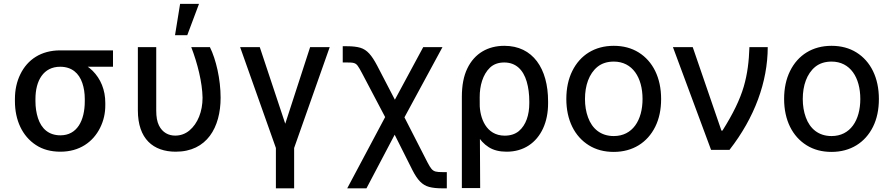

<svg xmlns="http://www.w3.org/2000/svg" viewBox="-20 -796 4737 1020"><path d="M59.3 -258.5C59.3 -157.3 98.4 -72.8 170.8 -25.6C206.7 -1.8 250.4 9.9 301.1 9.9C402 9.9 474.1 -41.2 511.7 -116.8C530.5 -154.5 539.8 -195 539.4 -238.6V-248.6C539.8 -318.2 514.6 -377.5 471.9 -420.1C450.3 -441.1 425.4 -457.4 397.4 -468.4C363.3 -481.5 343.8 -501.1 327.1 -515.3C318.5 -522.4 309.3 -526.6 299.7 -528.4C198.5 -528.4 126.1 -479.8 88.1 -401.6C68.9 -362.6 59.3 -318.5 59.3 -269.9ZM168.3 -269.9C168.3 -367.9 210.9 -441.4 299.7 -441.4C361.9 -441.4 399.5 -407 417.3 -355.1C426.1 -329.2 430.4 -300.8 430.4 -269.9V-258.5C430.4 -154.1 388.8 -77.1 301.1 -77.1C238.3 -77.1 199.9 -112.9 181.8 -168.3C172.9 -195.7 168.3 -225.9 168.3 -258.5ZM299.7 -528.4V-441.4H580.3V-528.4Z M712.4 -209.9C712.4 -57.9 794.4 9.9 913.7 9.9C1079.2 9.9 1152 -119.3 1152 -277C1152 -375.4 1127.5 -480.5 1095.2 -545.5H996.1C1029.5 -458.8 1054.7 -357.6 1056.1 -277C1056.1 -203.1 1030.2 -139.6 986.5 -103C964.8 -84.9 939.3 -75.6 910.5 -75.6C876.1 -75.6 843 -91.3 824.2 -130C814.6 -149.5 810 -175.4 810 -208.5V-545.5H712.4ZM974.8 -609 1037.3 -775.6H936.8L909.8 -609Z M1445.7 -9.9V204.5H1542.6V-9.9L1731.5 -545.5H1627.5L1495.4 -138.8L1360.1 -545.5H1255.7Z M1926.8 204.5 2076.7 -80.3 2170.8 107.2C2198.2 160.9 2222.7 186.8 2259.9 197.1C2278.4 202.1 2301.8 204.5 2330.6 204.5H2353.7V118.3H2330.6C2299.4 118.3 2285.2 116.1 2272.7 101.6C2266.3 94.1 2259.2 82.7 2251.1 66.8L2098.7 -231.2H2056.5L1824.6 204.5ZM2109.4 -137.1 2330.6 -545.5H2228.3L2077.8 -266.3L1983.7 -447.4C1954.2 -503.2 1930.4 -531.2 1894.2 -542.3C1876.1 -547.6 1852.6 -550.4 1823.9 -550.4H1800.8V-464.1H1823.9C1856.2 -464.1 1868.6 -462.4 1880.3 -446.4C1886.4 -438.2 1893.8 -425.1 1903.4 -407L2045.5 -137.1Z M2530.9 203.1 2528.4 -279.8C2528.1 -339.8 2544.7 -400.2 2583.1 -436.8C2602.3 -454.9 2627.5 -464.1 2658.7 -464.1C2720.9 -464.1 2759.6 -425.1 2778.1 -362.6C2787.3 -331 2791.9 -295.8 2791.9 -257.1V-247.2C2791.9 -186.1 2774.5 -131.4 2736.2 -99.4C2716.6 -83.5 2691.8 -75.3 2661.2 -75.3C2562.1 -75.6 2528.4 -170.1 2528.4 -244L2470.5 -183.9C2494.3 -105.5 2525.2 -46.2 2576.3 -14.2C2601.6 2.1 2633.5 9.9 2671.5 9.9C2762.1 9.9 2829.5 -36.9 2865.1 -114C2882.8 -152.7 2891.7 -197.1 2891.7 -247.2V-257.1C2891.7 -344.8 2871.8 -418 2832.4 -470.5C2793 -522.7 2735.1 -552.6 2659.4 -552.6C2572.4 -552.6 2501.4 -512.8 2462.7 -432.5C2443.2 -392.4 2433.6 -342 2433.6 -281.6V203.1Z M3240.4 11C3341.6 11 3419 -38.4 3460.9 -122.5C3481.9 -164.8 3492.2 -213.8 3492.2 -270.2C3492.2 -383.5 3448.2 -470.5 3372.9 -517.4C3335.2 -540.8 3291.2 -552.6 3240.4 -552.6C3139.6 -552.6 3062.1 -503.6 3020.2 -418.7C2999.3 -376.4 2988.6 -326.7 2988.6 -270.2C2988.6 -157.7 3032.7 -71 3108.3 -24.1C3146 -0.7 3190 11 3240.4 11ZM3240.8 -73.2C3171.2 -73.2 3125.7 -112.6 3104 -172.2C3093 -202.1 3087.7 -234.7 3087.7 -270.2C3087.7 -341.3 3109 -404.5 3154.5 -441.4C3177.2 -459.5 3206 -468.8 3240.8 -468.8C3340.2 -468.8 3393.5 -383.9 3393.5 -270.2C3393.5 -157 3340.2 -73.2 3240.8 -73.2Z M3855.5 0C3989.3 -171.5 4058.2 -361.2 4058.6 -545.5H3961.3C3958.8 -470.2 3951 -403.8 3931.1 -335.6C3910.9 -267 3875.4 -193.2 3818.2 -102.3H3812.5L3660.2 -545.5H3555L3757.5 0Z M4397.4 11C4498.6 11 4576 -38.4 4617.9 -122.5C4638.8 -164.8 4649.1 -213.8 4649.1 -270.2C4649.1 -383.5 4605.1 -470.5 4529.8 -517.4C4492.2 -540.8 4448.2 -552.6 4397.4 -552.6C4296.5 -552.6 4219.1 -503.6 4177.2 -418.7C4156.2 -376.4 4145.6 -326.7 4145.6 -270.2C4145.6 -157.7 4189.6 -71 4265.3 -24.1C4302.9 -0.7 4346.9 11 4397.4 11ZM4397.7 -73.2C4328.1 -73.2 4282.7 -112.6 4261 -172.2C4250 -202.1 4244.7 -234.7 4244.7 -270.2C4244.7 -341.3 4266 -404.5 4311.4 -441.4C4334.2 -459.5 4362.9 -468.8 4397.7 -468.8C4497.2 -468.8 4550.4 -383.9 4550.4 -270.2C4550.4 -157 4497.2 -73.2 4397.7 -73.2Z"/></svg>

Font: Inter 465
Style: Regular
Weight: 400
Designer: Rasmus Andersson
Foundry: rsms
Version: Version 3.019;Glyphs 3.1.2 (3151)